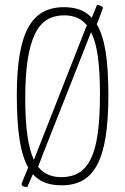

<svg xmlns="http://www.w3.org/2000/svg" viewBox="-20 -739 506 776"><path d="M91 17Q89 17 79 15.5Q69 14 67 5Q67 4 70 -4Q73 -12 77.5 -22.5Q82 -33 86.5 -44Q91 -55 94 -62Q70 -104 59 -175Q48 -246 48 -355Q48 -451 59.5 -518.5Q71 -586 94.5 -628.5Q118 -671 154 -690.5Q190 -710 238 -710Q274 -710 302 -700Q330 -690 351 -667L372 -719Q378 -719 383 -717Q388 -715 391.5 -713Q395 -711 396 -707Q396 -706 393 -698.5Q390 -691 386.5 -680.5Q383 -670 378.5 -659Q374 -648 371 -641Q396 -599 407 -529.5Q418 -460 418 -355Q418 -256 407 -186.5Q396 -117 373 -73.5Q350 -30 314.5 -10Q279 10 230 10Q192 10 163 -0.5Q134 -11 113 -35Q106 -19 98.5 -2Q91 15 91 17ZM384 -358Q384 -449 375.5 -510.5Q367 -572 348 -609Q337 -581 318.5 -534Q300 -487 278 -431Q256 -375 232.5 -316Q209 -257 189 -206Q169 -155 154 -117Q139 -79 134 -65Q167 -23 228 -23Q268 -23 297.5 -40Q327 -57 346.5 -96Q366 -135 375 -199Q384 -263 384 -358ZM82 -342Q82 -166 117 -93L331 -637Q314 -658 291 -667.5Q268 -677 239 -677Q200 -677 170.5 -659.5Q141 -642 121.5 -602Q102 -562 92 -498.5Q82 -435 82 -342Z"/></svg>

Font: Yanone Kaffeesatz Thin
Style: Regular
Weight: 250
Designer: Yanone
Foundry: Yanone Font Production. Not for release.
Version: Version 1.002